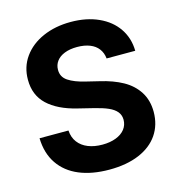

<svg xmlns="http://www.w3.org/2000/svg" viewBox="-108 -811 846 914"><g transform="rotate(-15 315.0 -353.5)"><path d="M321 -593.9Q284.8 -593.9 258.8 -583.5Q232.7 -573.2 219.2 -554.8Q205.6 -536.4 205.4 -513Q204.6 -477.3 234.8 -457.1Q265.1 -436.9 318.4 -424.4L382.1 -408.9Q447.1 -394 493.7 -368.1Q540.3 -342.2 567 -300.6Q593.6 -259.1 593.8 -201.7Q593.6 -137.3 561 -89.5Q528.3 -41.8 466.8 -15.9Q405.2 10.1 320 10.1Q234.2 10.1 171.4 -16.2Q108.6 -42.5 73.5 -94.2Q38.3 -145.9 36.3 -220.4H178.8Q181.1 -185.6 199.4 -161.7Q217.6 -137.8 248.1 -125.7Q278.6 -113.5 318.4 -113.5Q356.4 -113.5 385.4 -124.7Q414.3 -135.9 429.9 -155.9Q445.4 -176 445.6 -202.3Q445.4 -225.7 431.7 -242.2Q418 -258.6 391.9 -270.1Q365.9 -281.6 324.6 -291.7L247.2 -310.8Q154.2 -333.5 104.4 -380.6Q54.7 -427.7 54.9 -503.4Q54.7 -566.3 89.2 -614.7Q123.8 -663.2 184.5 -690Q245.2 -716.9 322.2 -716.9Q399.5 -716.9 458.7 -690.1Q517.9 -663.4 550.5 -615.3Q583.2 -567.1 584.1 -504.8H443Q440.2 -532.9 425 -552.9Q409.9 -573 383.4 -583.4Q356.8 -593.9 321 -593.9Z"/></g></svg>

Font: Pretendard Variable
Style: Regular
Weight: 400
Designer: Base glyphs from Inter by Rasmus Andersson; Hangul glyphs from Noto Sans CJK(Source Han Sans) by Jang Soo-young and Kang
Foundry: Kil Hyung-jin
Version: Version 1.100;FEAKit 1.0